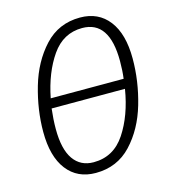

<svg xmlns="http://www.w3.org/2000/svg" viewBox="-106 -782 784 880"><g transform="rotate(-15 286.0 -342.5)"><path d="M539 -452Q539 -345 508 -238.5Q477 -132 410 -60.5Q343 11 241 11Q154 11 105 -52.5Q56 -116 56 -233Q56 -337 87 -444Q118 -551 185 -623.5Q252 -696 354 -696Q441 -696 490 -632.5Q539 -569 539 -452ZM129 -373H475Q480 -411 480 -456Q480 -647 351 -647Q261 -647 206.5 -568.5Q152 -490 129 -373ZM469 -327H121Q115 -276 115 -231Q115 -135 148.5 -87Q182 -39 244 -39Q339 -39 394 -122Q449 -205 469 -327Z"/></g></svg>

Font: Fira Sans Extra Condensed Light
Style: Italic
Weight: 300
Width: 3
Italic angle: -8°
Designer: Carrois Corporate & Edenspiekermann AG
Foundry: Carrois Corporate GbR & Edenspiekermann AG
Version: Version 4.203